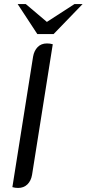

<svg xmlns="http://www.w3.org/2000/svg" viewBox="-20 -920 427 946"><path d="M41 2 143 -641Q148 -670 165.5 -688Q183 -706 211 -706Q227 -706 240 -702L138 -59Q133 -29 115 -11.5Q97 6 69 6Q54 6 41 2ZM67 -900H107L211 -812L347 -900H387L244 -752H164Z"/></svg>

Font: Thasadith
Style: Bold Italic
Weight: 700
Italic angle: -9°
Designer: Cadson Demak Co.,Ltd.
Foundry: Cadson Demak Co.,Ltd.
Version: Version 1.000; ttfautohint (v1.6)